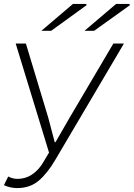

<svg xmlns="http://www.w3.org/2000/svg" viewBox="-28 -946 683 979"><path d="M-8 -2 14 -46Q36 -34 60 -34Q104 -34 138 -58Q172 -82 194 -121L222 -168L52 -724H104L218 -346L251 -221H255L327 -346L550 -724H604L254 -131Q213 -61 168.5 -24Q124 13 60 13Q24 13 -8 -2ZM344 -926H411L414 -920L233 -789H183ZM564 -926H631L635 -920L452 -789H403Z"/></svg>

Font: Nebula Sans Light
Style: Regular
Weight: 300
Italic angle: -9°
Designer: Paul D. Hunt for Adobe (as Source Sans)
Foundry: Nebula Entertainment & Broadcasting LLC
Version: Version 1.010